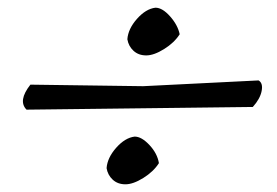

<svg xmlns="http://www.w3.org/2000/svg" viewBox="-20 -576 720 499"><path d="M311 -474Q313 -501 336 -527Q359 -553 384 -556Q402 -556 422 -533.5Q442 -511 447 -487Q433 -465 406.5 -448.5Q380 -432 360 -432Q340 -432 327 -444Q314 -456 311 -474ZM257 -139Q259 -166 282 -192Q305 -218 330 -221Q348 -221 368.5 -199Q389 -177 393 -152Q379 -130 352.5 -113.5Q326 -97 306 -97Q286 -97 273 -109Q260 -121 257 -139ZM652 -367Q664 -360 660 -339.5Q656 -319 637 -298L49 -291Q26 -314 59 -356L352 -352Z"/></svg>

Font: Tillana
Style: Regular
Weight: 400
Designer: Lipi Raval (Devanagari, Latin), Jonny Pinhorn (Latin)
Foundry: Indian Type Foundry
Version: Version 2.003;PS 1.0;hotconv 1.0.79;makeotf.lib2.5.61930; tt